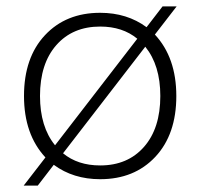

<svg xmlns="http://www.w3.org/2000/svg" viewBox="-20 -550 625 600"><path d="M532 -530 464 -442Q531 -370 531 -250Q531 -130 465.5 -60Q400 10 293 10Q209 10 148 -35L98 30H54L122 -58Q55 -130 55 -250Q55 -370 120.5 -440Q186 -510 293 -510Q377 -510 438 -465L488 -530ZM105 -250Q105 -154 152 -96L409 -429Q363 -467 293 -467Q207 -467 156 -409Q105 -351 105 -250ZM481 -250Q481 -346 434 -404L177 -71Q223 -33 293 -33Q379 -33 430 -91Q481 -149 481 -250Z"/></svg>

Font: Elaine Sans Light
Style: Regular
Weight: 300
Designer: Wei Huang
Foundry: Wei Huang
Version: Version 2.001;December 24, 2019;FontCreator 12.0.0.2547 64-b